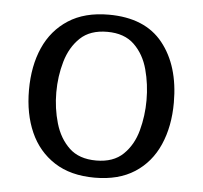

<svg xmlns="http://www.w3.org/2000/svg" viewBox="-43 -548 637 602"><g transform="rotate(5 275.5 -246.5)"><path d="M276 10Q200 10 149 -23Q98 -56 72.5 -113.5Q47 -171 47 -246Q47 -322 72.5 -379.5Q98 -437 149 -470Q200 -503 276 -503Q390 -503 446.5 -432.5Q503 -362 503 -246Q503 -171 477.5 -113Q452 -55 401.5 -22.5Q351 10 276 10ZM276 -44Q330 -44 361 -74Q392 -104 404.5 -150.5Q417 -197 417 -246Q417 -296 404.5 -342.5Q392 -389 361 -419Q330 -449 276 -449Q222 -449 191 -419.5Q160 -390 146.5 -343.5Q133 -297 133 -246Q133 -196 146.5 -149.5Q160 -103 191 -73.5Q222 -44 276 -44Z"/></g></svg>

Font: Andada Pro
Style: Regular
Weight: 400
Designer: Carolina Giovagnoli
Foundry: Huerta Tipografica
Version: Version 3.003